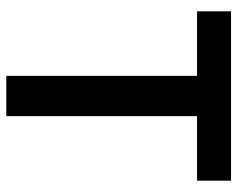

<svg xmlns="http://www.w3.org/2000/svg" viewBox="-92 -662 754 610"><g transform="rotate(90 285.0 -357.0)"><path d="M349 0H221V-606H16V-714H554V-606H349Z"/></g></svg>

Font: Noto Sans Sinhala UI SemiBold
Style: Regular
Weight: 600
Designer: Jelle Bosma - Monotype Design Team
Foundry: Monotype Imaging Inc.
Version: Version 2.006; ttfautohint (v1.8.4.7-5d5b)